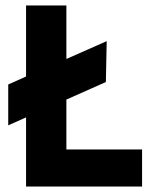

<svg xmlns="http://www.w3.org/2000/svg" viewBox="-20 -680 552 700"><path d="M75 0V-252L10 -223V-372L75 -401V-660H222V-465L369 -530L366 -381L222 -317V-135H498V0Z"/></svg>

Font: Lil Grotesk Black
Style: Regular
Weight: 900
Designer: Bastien Sozeau
Foundry: NBR — Bastien Sozeau
Version: Version 3.003; ttfautohint (v1.8.4.7-5d5b);gftools[0.9.33]